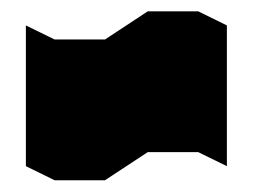

<svg xmlns="http://www.w3.org/2000/svg" viewBox="-20 -630 438 333"><path d="M373.5 -585.9V-341.8L323.7 -366.2H236.3L162.1 -317.4H74.7L24.9 -341.8V-585.9L74.7 -561.5H162.1L236.3 -610.4H323.7Z"/></svg>

Font: Wilelessous
Style: Regular
Weight: 400
Designer: Kristopher Martin
Foundry: Kristopher Martin
Version: Version 1.0; ttfautohint (v1.8.4.7-5d5b)